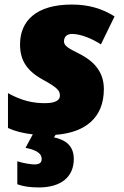

<svg xmlns="http://www.w3.org/2000/svg" viewBox="-20 -583 543 843"><path d="M304 115C304 57 268 31 217 20L224 9C355 -1 436 -66 436 -192C436 -260 401 -311 326 -348C280 -371 261 -382 261 -401C261 -423 275 -434 297 -434C335 -434 387 -412 423 -388L483 -511C427 -546 368 -563 295 -563C140 -563 68 -492 68 -388C68 -318 98 -272 167 -234C234 -197 243 -185 243 -163C243 -133 200 -130 177 -130C124 -130 75 -141 15 -174V-21C45 -7 81 2 124 7L92 66C152 78 163 97 163 115C163 133 151 139 130 139C118 139 78 133 56 125V226C80 235 110 240 150 240C248 240 304 194 304 115Z"/></svg>

Font: Noto Sans UI Black
Style: Italic
Weight: 900
Italic angle: -372°
Designer: Monotype Design Team
Foundry: Monotype Imaging Inc.
Version: Version 1.901